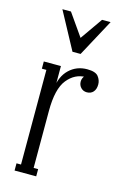

<svg xmlns="http://www.w3.org/2000/svg" viewBox="-113 -772 525 823"><g transform="rotate(15 150.0 -360.5)"><path d="M39 0V-32H59V-452H39V-484H115V-381H110Q116 -438 148.5 -469Q181 -500 228 -500Q265 -500 277.5 -484Q290 -468 290 -449Q290 -428 279.5 -416Q269 -404 251 -404Q235 -404 224.5 -415Q214 -426 214 -442Q214 -450 217 -457Q220 -464 225 -469L230 -466Q182 -466 148.5 -424.5Q115 -383 115 -285V-32H135V0ZM147 -556 58 -721H96L180 -601H150L234 -721H272L183 -556Z"/></g></svg>

Font: Margherita Variable
Style: Regular
Weight: 400
Designer: James Puckett
Foundry: Dunwich Type Founders
Version: Version 1.008